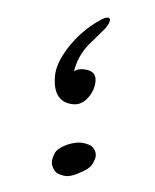

<svg xmlns="http://www.w3.org/2000/svg" viewBox="-36 -372 327 404"><g transform="rotate(5 127.5 -170.0)"><path d="M162.1 -204.6Q162.1 -185.5 150.4 -169.4Q137.7 -151.9 120.1 -151.9Q76.2 -151.9 76.2 -208Q76.2 -234.4 98.1 -269Q122.6 -307.1 159.2 -332Q169.9 -339.8 176.3 -339.8Q181.2 -339.8 181.2 -335Q181.2 -327.6 171.9 -315.4L139.6 -277.8Q120.1 -252.4 115.2 -221.2Q122.6 -227.1 134.3 -227.1Q162.1 -227.1 162.1 -204.6ZM140.6 -6.8Q127.4 0 116.7 0Q111.8 0 102.3 -2.9Q92.8 -5.9 87.9 -17.1Q85.4 -22.5 85.4 -28.3Q85.4 -35.2 89.8 -45.9Q94.2 -56.6 115.2 -66.4Q130.9 -72.8 143.6 -72.8Q148.9 -72.8 158.9 -70.3Q168.9 -67.9 174.3 -57.1Q176.3 -52.7 176.3 -47.9Q176.3 -40.5 170.4 -29.3Q164.6 -18.1 140.6 -6.8Z"/></g></svg>

Font: DimaLove
Style: regular
Weight: 400
Designer: R.Balvardi
Foundry: Dima Software Group
Version: Version 1.00;May 4, 2019;FontCreator 11.5.0.2427 64-bit